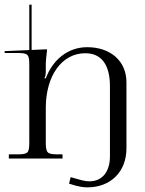

<svg xmlns="http://www.w3.org/2000/svg" viewBox="-20 -682 625 826"><path d="M18 0H249V-18H231C183 -18 177 -23 177 -71V-218C177 -356 246 -453 347 -453C416 -453 453 -404 453 -311V-9C453 54 422 98 365 98C345 98 333 94 284 80L277 108C291 112 321 124 356 124C456 124 524 57 524 -44V-328C524 -419 456 -479 355 -479C272 -479 207 -425 177 -345H172V-348C176 -354 177 -363 177 -379V-405C177 -423 180 -443 182 -463V-470L116 -467.1V-662H106V-466.7L0 -462V-454H53C101 -454 106 -449 106 -401L106 -71C106 -23 101 -18 53 -18H18Z"/></svg>

Font: FoglihtenNo04
Style: Regular
Weight: 500
Designer: gluk (gluksza@wp.pl)
Foundry: gluk (gluksza@wp.pl)
Version: Version 0.70